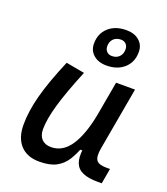

<svg xmlns="http://www.w3.org/2000/svg" viewBox="-146 -898 878 1009"><g transform="rotate(20 293.0 -393.0)"><path d="M191.4 10.3Q123 10.3 85.4 -30.5Q47.9 -71.3 47.9 -145Q47.9 -219.7 72 -310.3Q96.2 -400.9 149.9 -527.3L253.4 -508.3Q200.2 -378.9 176.3 -295.7Q152.3 -212.4 152.3 -157.2Q152.3 -121.6 170.9 -102.1Q189.5 -82.5 223.1 -82.5Q288.1 -82.5 330.6 -145.3Q373 -208 395.5 -325.7L386.7 -122.6H354.5L382.3 -146Q365.2 -98.1 343.3 -63Q321.3 -27.8 285.9 -8.8Q250.5 10.3 191.4 10.3ZM516.6 4.9Q463.9 4.9 432.6 -9Q401.4 -22.9 390.1 -52.7Q378.9 -82.5 385.3 -129.9L379.4 -234.9L429.7 -517.6H535.6L473.1 -165.5Q464.8 -118.7 477.8 -99.6Q490.7 -80.6 533.7 -80.6H554.7L539.6 4.9ZM350.1 -585Q305.2 -585 277.6 -608.9Q250 -632.8 250 -671.4Q250 -727.5 287.6 -761.7Q325.2 -795.9 387.2 -795.9Q432.1 -795.9 459.5 -772.2Q486.8 -748.5 486.8 -709.5Q486.8 -653.3 449.2 -619.1Q411.6 -585 350.1 -585ZM360.4 -641.6Q385.7 -641.6 401.1 -657.2Q416.5 -672.9 416.5 -698.2Q416.5 -716.8 405.8 -728Q395 -739.3 377 -739.3Q351.6 -739.3 335.9 -723.9Q320.3 -708.5 320.3 -682.6Q320.3 -664.6 331.3 -653.1Q342.3 -641.6 360.4 -641.6Z"/></g></svg>

Font: Cascadia Mono NF
Style: Italic
Weight: 400
Italic angle: -10°
Monospace: yes
Designer: Aaron Bell
Foundry: Saja Typeworks
Version: Version 2404.023